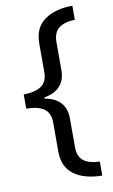

<svg xmlns="http://www.w3.org/2000/svg" viewBox="-96 -764 572 971"><g transform="rotate(-10 190.0 -278.0)"><path d="M348 158Q256 157 203 118Q150 79 150 -1V-148Q150 -199 118.5 -220.5Q87 -242 28 -242V-315Q87 -316 118.5 -337Q150 -358 150 -408V-556Q150 -636 205 -675Q260 -714 348 -714V-642Q296 -641 266.5 -619Q237 -597 237 -548V-404Q237 -301 128 -282V-276Q237 -257 237 -154V-7Q237 42 266 63.5Q295 85 348 86Z"/></g></svg>

Font: Noto Sans Meroitic
Style: Regular
Weight: 400
Designer: Monotype Design Team
Foundry: Monotype Imaging Inc.
Version: Version 2.002; ttfautohint (v1.8.4.7-5d5b)